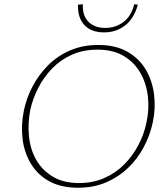

<svg xmlns="http://www.w3.org/2000/svg" viewBox="-20 -875 776 901"><path d="M346 6Q267 6 212 -24Q157 -54 125.5 -106Q94 -158 86 -222.5Q78 -287 92 -356Q104 -415 133 -470Q162 -525 206 -569Q250 -613 309 -638.5Q368 -664 441 -664Q522 -664 577.5 -632.5Q633 -601 664 -548.5Q695 -496 703 -431.5Q711 -367 697 -301Q684 -240 654.5 -184.5Q625 -129 580.5 -86.5Q536 -44 477.5 -19Q419 6 346 6ZM351 -16Q416 -16 469.5 -39.5Q523 -63 563 -103.5Q603 -144 629.5 -194.5Q656 -245 667 -299Q681 -361 674 -422Q667 -483 639 -532.5Q611 -582 561 -612Q511 -642 437 -642Q371 -642 318 -618.5Q265 -595 225.5 -554.5Q186 -514 160 -463.5Q134 -413 122 -359Q110 -297 116 -235.5Q122 -174 150 -125Q178 -76 228 -46Q278 -16 351 -16ZM468 -723Q409 -723 376.5 -757Q344 -791 346 -853L369 -855Q366 -803 394.5 -773.5Q423 -744 474 -744Q522 -744 559 -771.5Q596 -799 610 -855L627 -853Q609 -788 567 -755.5Q525 -723 468 -723Z"/></svg>

Font: Ysabeau Infant Thin
Style: Italic
Weight: 250
Italic angle: -12°
Designer: Christian Thalmann (Catharsis Fonts)
Version: Version 2.001;gftools[0.9.30]; featfreeze: ss01,ss02,lnum